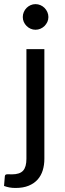

<svg xmlns="http://www.w3.org/2000/svg" viewBox="-48 -750 322 952"><path d="M172 -506.5V37.5Q172 68 164 94.2Q156 120.5 138.8 140Q121.5 159.5 94.2 170.8Q67 182 29 182Q12.5 182 -1 179.5Q-14.5 177 -28 172L-24 124Q-23 117.5 -19.5 115.8Q-16 114 -8.5 114Q-4.5 114 0 114.2Q4.5 114.5 11 114.5Q50 114.5 66.5 96.2Q83 78 83 37.5V-506.5ZM192 -665.5Q192 -652.5 186.8 -641.2Q181.5 -630 172.8 -621.2Q164 -612.5 152.5 -607.5Q141 -602.5 128 -602.5Q115 -602.5 103.8 -607.5Q92.5 -612.5 83.8 -621.2Q75 -630 70 -641.2Q65 -652.5 65 -665.5Q65 -678.5 70 -690.2Q75 -702 83.8 -710.8Q92.5 -719.5 103.8 -724.5Q115 -729.5 128 -729.5Q141 -729.5 152.5 -724.5Q164 -719.5 172.8 -710.8Q181.5 -702 186.8 -690.2Q192 -678.5 192 -665.5Z"/></svg>

Font: Lato TR
Style: Regular
Weight: 400
Designer: Lukasz Dziedzic
Foundry: tyPoland Lukasz Dziedzic
Version: Version 1.104 2013